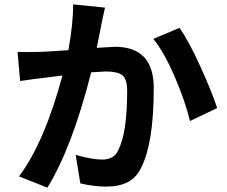

<svg xmlns="http://www.w3.org/2000/svg" viewBox="-20 -822 1040 881"><path d="M315.4 -801.8 461.9 -787.1Q448.2 -726.6 444.3 -705.1Q441.4 -688.5 434.1 -652.3Q426.8 -616.2 423.8 -602.5L506.8 -607.4Q685.5 -607.4 685.5 -418Q685.5 -170.9 629.9 -56.6Q606.4 -6.8 566.4 13.7Q526.4 34.2 466.8 34.2Q411.1 34.2 348.6 19.5L327.1 -111.3Q403.3 -89.8 448.2 -89.8Q503.9 -89.8 522.5 -132.8Q563.5 -211.9 563.5 -404.3Q563.5 -460 541 -477.1Q518.6 -494.1 465.8 -494.1Q455.1 -494.1 398.4 -490.2Q310.5 -143.6 197.3 39.1L67.4 -12.7Q184.6 -169.9 266.6 -475.6Q209 -468.8 181.6 -464.8Q135.7 -460 72.3 -450.2L60.5 -584Q86.9 -582 166 -584Q212.9 -585.9 293.9 -591.8Q316.4 -718.8 315.4 -801.8ZM683.6 -643.6 803.7 -694.3Q845.7 -634.8 898.4 -519Q951.2 -403.3 976.6 -326.2L851.6 -266.6Q830.1 -357.4 781.7 -469.7Q733.4 -582 683.6 -643.6Z"/></svg>

Font: Gen Shin Gothic Bold
Style: Bold
Weight: 700
Designer: [Source Han Sans]
Ryoko NISHIZUKA  (kana & ideographs); Paul D. Hunt (Latin, Greek & Cyrillic); Wenlong ZHANG  (bopomofo
Version: Version 1.002.20150607